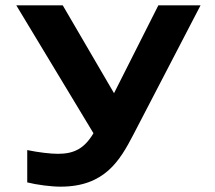

<svg xmlns="http://www.w3.org/2000/svg" viewBox="-20 -690 804 719"><path d="M197 -114C170 -114 125 -119 82 -128V-7C117 2 171 9 207 9C372 9 429 -89 479 -185L731 -670H573L407 -341L215 -670H41L330 -191C296 -134 258 -114 197 -114Z"/></svg>

Font: LT Wave Bold
Style: Regular
Weight: 700
Designer: Daniel Lyons
Version: Version 2.5 (Glyphs App)